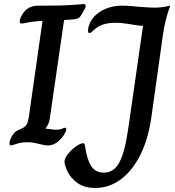

<svg xmlns="http://www.w3.org/2000/svg" viewBox="-20 -722 870 953"><path d="M27 -10Q27 -24 38.5 -45Q50 -66 66 -74Q70 -76 84.5 -82.5Q99 -89 104 -94Q114 -102 119 -121Q124 -140 128 -176L191 -618Q171 -618 150 -615Q129 -613 111 -609Q93 -605 87 -605Q78 -605 78 -616Q78 -628 86 -642Q112 -694 170 -694H221Q292 -694 330 -697Q402 -702 397 -702Q405 -702 405 -692Q405 -684 397 -671Q392 -663 385 -650Q378 -637 370 -632.5Q362 -628 347 -626L322 -624Q312 -624 298 -622L228 -139Q226 -122 220 -107.5Q214 -93 206 -86V-84Q246 -78 257 -78Q276 -78 287.5 -83Q299 -88 301 -88Q309 -88 309 -79Q309 -71 296 -50Q261 0 217 0Q206 0 180 -6Q144 -16 117 -16Q85 -16 62 -8Q39 0 35 0Q27 0 27 -10ZM300 82Q300 64 317.5 42Q335 20 357.5 4.5Q380 -11 392 -11Q401 -11 402 2Q411 69 432.5 102Q454 135 496 135Q545 135 572.5 84Q600 33 617 -87L690 -594H684Q671 -594 637 -600Q585 -609 553 -609Q522 -609 495.5 -601.5Q469 -594 447 -574Q443 -571 436.5 -564.5Q430 -558 424 -558Q417 -558 417 -569Q417 -577 419 -587Q432 -636 478.5 -665Q525 -694 588 -694Q617 -694 662 -689Q675 -688 703 -686Q731 -684 749 -684Q783 -684 825 -694Q799 -623 789 -551L732 -145Q717 -35 677.5 45Q638 125 580 168Q522 211 453 211Q399 211 365 186.5Q331 162 316.5 132Q302 102 300 82Z"/></svg>

Font: Charm
Style: Bold
Weight: 700
Designer: Katatrad Aksorn Co.,Ltd.
Foundry: Cadson Demak Co.,Ltd.
Version: Version 1.001